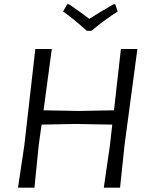

<svg xmlns="http://www.w3.org/2000/svg" viewBox="-20 -866 693 886"><path d="M512 -846 523 -813Q462 -774 402 -724H380Q325 -775 271 -813L290 -846H299Q353 -809 392 -779Q438 -808 503 -846ZM219 -640 181 -357 342 -354 506 -357 538 -640H614L555 -199L534 0H459L487 -193L498 -291L328 -294L172 -291L159 -199L139 0H63L92 -193L143 -640Z"/></svg>

Font: Alegreya Sans
Style: Italic
Weight: 400
Italic angle: -7°
Designer: Juan Pablo del Peral
Foundry: Huerta Tipografica
Version: Version 2.007